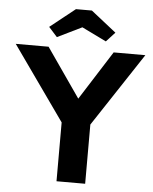

<svg xmlns="http://www.w3.org/2000/svg" viewBox="-62 -959 803 1008"><g transform="rotate(5 339.5 -454.5)"><path d="M274 0V-310L-2 -700H171L350 -442L514 -700H681L425 -312V0ZM297 -909H381L514 -804L468 -754L339 -817L210 -754L165 -804Z"/></g></svg>

Font: Mach SemiBold
Style: Regular
Weight: 600
Version: Version 1.002